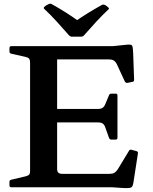

<svg xmlns="http://www.w3.org/2000/svg" viewBox="-20 -990 807 1015"><path d="M552 -951Q560 -945 552 -939Q522 -911 490 -876.5Q458 -842 424 -803Q418 -796 408 -796H361Q352 -796 345 -803Q311 -842 278.5 -877.5Q246 -913 215 -942Q207 -948 216 -955Q220 -959 226 -962.5Q232 -966 237 -968Q246 -973 254 -968Q295 -945 331 -922Q367 -899 400 -875H375Q408 -898 443.5 -920Q479 -942 517 -963Q525 -968 534 -964Q539 -962 543.5 -958.5Q548 -955 552 -951ZM139 0V-746H282V-98Q282 -83 288.5 -77Q295 -71 309 -71H560Q575 -71 584.5 -76.5Q594 -82 602 -94L662 -193Q666 -201 676 -198L702 -191Q711 -188 709 -178L685 -23Q683 -11 679 -4.5Q675 2 665 3.5Q655 5 632 4L573 0ZM569 -252Q559 -252 556 -262L536 -318Q531 -332 522 -337.5Q513 -343 499 -343H282V-414H498Q513 -414 522 -420Q531 -426 536 -438L556 -486Q559 -495 569 -495H592Q601 -495 601 -485V-262Q601 -252 591 -252ZM654 -552Q646 -550 640 -559L597 -652Q590 -665 580.5 -670.5Q571 -676 557 -676H282V-746H576L653 -754Q667 -755 673 -753Q679 -751 681 -741Q683 -731 684 -708L689 -568Q689 -558 679 -557ZM40 0Q30 0 30 -10V-29Q30 -38 40 -40L116 -58Q131 -62 135 -68Q139 -74 139 -88V-210H282V0ZM30 -736Q30 -746 40 -746H282V-537H139V-659Q139 -672 135 -678.5Q131 -685 116 -689L40 -706Q30 -708 30 -718Z"/></svg>

Font: Hahmlet SemiBold
Style: Regular
Weight: 600
Version: Version 1.002